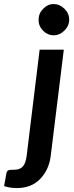

<svg xmlns="http://www.w3.org/2000/svg" viewBox="-99 -762 372 962"><path d="M169.9 -585Q140.1 -585 117.2 -607.9Q94.2 -630.9 94.2 -662.6Q94.2 -694.3 117.2 -718Q140.1 -741.7 169.9 -741.7Q199.7 -741.7 223.6 -718.5Q247.6 -695.3 247.6 -663.6Q247.6 -631.8 223.4 -608.4Q199.2 -585 169.9 -585ZM155.3 17.6Q147 87.9 102.8 134Q58.6 180.2 -13.7 180.2Q-50.3 180.2 -78.6 170.4L-66.4 104Q-63.5 94.2 -56.9 91.3Q-50.3 88.4 -25.4 88.4Q-0.5 88.4 14.6 73Q29.8 57.6 34.7 17.6L99.6 -513.2H220.7Z"/></svg>

Font: Lato-BoldItalic
Style: Bold Italic
Weight: 700
Italic angle: -7°
Designer: Lukasz Dziedzic
Foundry: tyPoland Lukasz Dziedzic
Version: Version 1.104; Western+Polish opensource